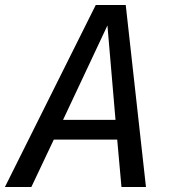

<svg xmlns="http://www.w3.org/2000/svg" viewBox="-69 -749 691 769"><path d="M-49.3 0H56.6L146.5 -189.9H400.4L417.5 0H515.6L434.6 -729H314.5ZM183.6 -269 361.3 -647 393.6 -269Z"/></svg>

Font: Hack
Style: Oblique
Weight: 400
Italic angle: -12°
Monospace: yes
Designer: Christopher Simpkins
Foundry: Christopher Simpkins
Version: Version 2.010